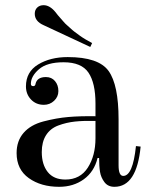

<svg xmlns="http://www.w3.org/2000/svg" viewBox="-20 -700 565 740"><path d="M328 -519 148 -603Q114 -618 114 -647Q114 -662 123.5 -671Q133 -680 148 -680Q172 -680 194 -653Q195 -651 202.5 -642Q210 -633 213 -630Q216 -627 223.5 -618Q231 -609 236.5 -604.5Q242 -600 251 -591.5Q260 -583 268 -577Q276 -571 287 -563Q298 -555 310 -548Q322 -541 335 -534ZM241 -480Q360 -480 398.5 -426.5Q437 -373 437 -240V-63Q437 -22 455 -22Q492 -22 504 -137L522 -135Q507 20 421 20Q396 20 382.5 2Q369 -16 365.5 -37.5Q362 -59 362 -91H356Q343 -38 303 -9Q263 20 208 20Q138 20 91 -13.5Q44 -47 44 -110Q44 -157 71 -188Q98 -219 147.5 -232Q197 -245 243 -249Q289 -253 348 -252V-301Q348 -380 321 -420Q294 -460 225 -460Q161 -460 130 -433Q99 -406 99 -377Q99 -368 108 -368Q116 -368 117 -377Q123 -403 157 -403Q179 -403 192 -387.5Q205 -372 205 -349Q205 -327 188.5 -311.5Q172 -296 149 -296Q119 -296 99.5 -316.5Q80 -337 80 -367Q80 -423 127 -451.5Q174 -480 241 -480ZM348 -167V-234Q302 -235 269 -231.5Q236 -228 205 -216.5Q174 -205 157.5 -179Q141 -153 141 -114Q141 -66 164 -37Q187 -8 232 -8Q289 -8 318.5 -54Q348 -100 348 -167Z"/></svg>

Font: Elsie Swash Caps
Style: Regular
Weight: 400
Designer: Alejandro Inler
Foundry: Alejandro Inler
Version: 1.001